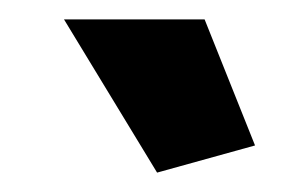

<svg xmlns="http://www.w3.org/2000/svg" viewBox="-20 -750 309 198"><path d="M46 -730H191L243 -600L142 -572Z"/></svg>

Font: Raleway ExtraBold
Style: Regular
Weight: 800
Designer: Matt McInerney, Pablo Impallari, Rodrigo Fuenzalida
Foundry: Matt McInerney, Pablo Impallari, Rodrigo Fuenzalida
Version: Version 4.026